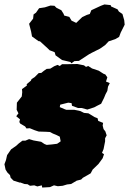

<svg xmlns="http://www.w3.org/2000/svg" viewBox="-47 -814 581 864"><path d="M14 -1 1 -14 -2 -26 -14 -38 -22 -51 -27 -75 -20 -94 -15 -116 3 -142 26 -158 38 -169 54 -181H67L84 -188L104 -182L138 -176L153 -166L163 -162L186 -164L210 -167L226 -178L222 -199L208 -206L191 -213L178 -220L160 -221L127 -222L109 -228L87 -237L72 -236L66 -245L44 -258L40 -265L43 -277L26 -291L36 -304L28 -320L29 -352L51 -380L53 -399L52 -413L74 -429L73 -435L92 -451L95 -458L109 -467L127 -485L139 -486L150 -495L163 -504L179 -505L197 -516L212 -522L222 -517L232 -525H248L301 -526L331 -520L340 -513L350 -517L367 -506L397 -496L419 -482L427 -479L436 -466L430 -447L447 -440L439 -424L436 -405L428 -390L421 -373L408 -347L388 -337L377 -331L346 -321L320 -328H304L277 -338L275 -350L260 -352L224 -343L222 -332L243 -323L251 -320H287L315 -314L331 -306L351 -304L379 -287L392 -282L395 -270L417 -261L415 -249L419 -233L427 -223L433 -205L426 -192V-178L419 -143L412 -126L421 -120L415 -102L396 -76L370 -51L361 -34L349 -27L326 -14L318 -6L298 -1L273 14L255 16L235 22L213 24L196 20L178 28L143 30L141 20L121 25L107 20L88 22L77 15L63 14L44 7L43 8ZM274 -529 270 -535 232 -544 203 -565 199 -579 176 -588 167 -597 133 -628 126 -629 97 -650 93 -672 84 -707 102 -730 104 -749 115 -757 129 -777 155 -781 180 -789 198 -788 207 -779 229 -768 239 -752 242 -744 265 -738 275 -721 296 -711 323 -737 344 -747 357 -751 364 -768 407 -788 423 -794 451 -791 453 -785 482 -772 488 -762 504 -751 512 -723 514 -703 496 -667 489 -648 472 -638 442 -628 426 -611 403 -595 367 -577 354 -570 308 -540 288 -539Z"/></svg>

Font: Winky Rough Black
Style: Italic
Weight: 900
Italic angle: -8.97852°
Designer: Simon Atzbach
Foundry: typofactur
Version: Version 1.206; ttfautohint (v1.8.4.7-5d5b)